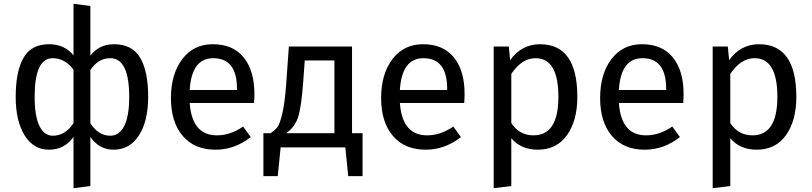

<svg xmlns="http://www.w3.org/2000/svg" viewBox="-20 -770 4242 1003"><path d="M575 -539Q671 -539 712.5 -468Q754 -397 754 -264Q754 -138 706 -63Q658 12 573 12Q498 12 452 -55V202L364 213V-55Q317 12 235 12Q155 12 108.5 -63Q62 -138 62 -264Q62 -396 102.5 -467.5Q143 -539 236 -539Q317 -539 364 -481V-750L452 -739V-479Q498 -539 575 -539ZM256 -61Q321 -61 364 -127V-406Q319 -466 255 -466Q161 -466 161 -264Q161 -163 186 -112Q211 -61 256 -61ZM556 -61Q603 -61 629 -112Q655 -163 655 -264Q655 -466 556 -466Q493 -466 452 -404V-126Q494 -61 556 -61Z M1309 -279Q1309 -256 1307 -232H971Q983 -63 1113 -63Q1184 -63 1250 -109L1290 -54Q1206 12 1106 12Q996 12 934.5 -60Q873 -132 873 -258Q873 -383 932 -461Q991 -539 1092 -539Q1197 -539 1253 -470Q1309 -401 1309 -279ZM1218 -300V-306Q1218 -466 1094 -466Q981 -466 971 -300Z M1819 -74H1874V150H1799L1784 0H1446L1431 150H1356V-74H1393Q1417 -90 1429.5 -106.5Q1442 -123 1455 -178Q1468 -233 1475 -331L1489 -527H1819ZM1727 -74V-454H1572L1564 -343Q1554 -208 1537 -157Q1520 -106 1475 -74Z M2407 -279Q2407 -256 2405 -232H2069Q2081 -63 2211 -63Q2282 -63 2348 -109L2388 -54Q2304 12 2204 12Q2094 12 2032.5 -60Q1971 -132 1971 -258Q1971 -383 2030 -461Q2089 -539 2190 -539Q2295 -539 2351 -470Q2407 -401 2407 -279ZM2316 -300V-306Q2316 -466 2192 -466Q2079 -466 2069 -300Z M2801 -539Q2996 -539 2996 -264Q2996 -140 2942 -64Q2888 12 2789 12Q2701 12 2651 -48V202L2559 213V-527H2638L2645 -456Q2705 -539 2801 -539ZM2767 -63Q2897 -63 2897 -264Q2897 -466 2778 -466Q2706 -466 2651 -384V-127Q2693 -63 2767 -63Z M3551 -279Q3551 -256 3549 -232H3213Q3225 -63 3355 -63Q3426 -63 3492 -109L3532 -54Q3448 12 3348 12Q3238 12 3176.5 -60Q3115 -132 3115 -258Q3115 -383 3174 -461Q3233 -539 3334 -539Q3439 -539 3495 -470Q3551 -401 3551 -279ZM3460 -300V-306Q3460 -466 3336 -466Q3223 -466 3213 -300Z M3945 -539Q4140 -539 4140 -264Q4140 -140 4086 -64Q4032 12 3933 12Q3845 12 3795 -48V202L3703 213V-527H3782L3789 -456Q3849 -539 3945 -539ZM3911 -63Q4041 -63 4041 -264Q4041 -466 3922 -466Q3850 -466 3795 -384V-127Q3837 -63 3911 -63Z"/></svg>

Font: Fira Sans
Style: Regular
Weight: 400
Designer: Carrois Corporate & Edenspiekermann AG
Foundry: Carrois Corporate GbR & Edenspiekermann AG
Version: Version 4.106;PS 004.106;hotconv 1.0.70;makeotf.lib2.5.58329